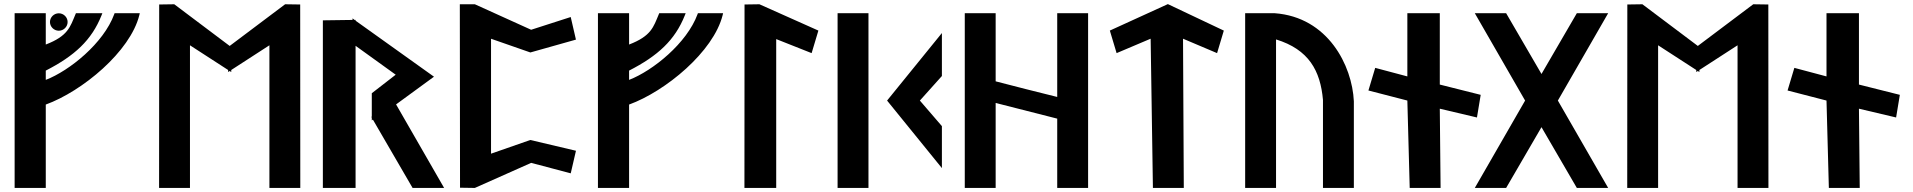

<svg xmlns="http://www.w3.org/2000/svg" viewBox="-20 -925 9416 945"><path d="M205.3 -410.4C384 -475.2 621.1 -670.6 665.8 -850.7L668 -860H544L542.2 -855C490 -712.4 322.3 -577 205.3 -531.8V-577.5C346.6 -649.9 431 -726.9 479.8 -849.8L483.8 -860H353.7L351.7 -855.3C325.1 -792 314.8 -747.9 205.3 -705.8V-860H52V0H205.3ZM269.4 -773.8C293.2 -773.8 312.8 -793.4 312.8 -816.7C312.8 -840 293.2 -859.6 269.4 -859.6C245.5 -859.6 225.9 -840 225.9 -816.7C225.9 -793.4 245.5 -773.8 269.4 -773.8Z M1102.8 -570.5 1110.5 -575.5 1118.2 -570.5 1118.2 -580.5 1306 -702.1V0H1458L1457.5 -902.9L1383.3 -904L1110.5 -698.9L837.7 -904L763.5 -902.9L763 0H915V-702.1L1102.8 -580.5Z M1929.4 -411.1 2116 -547.5 1730.1 -823.2V-827.1L1725.1 -827L1715.1 -834.6L1715.1 -826.9L1569.1 -824.9V0H1730.1V-699.6L1927.6 -557.3L1809.9 -466.1V-351.2L1807.6 -349.6L1809.9 -345.6V-332.4L1815.3 -336.3L2010.7 0H2165.9Z M2594.2 -778.5 2317.2 -904H2243.2L2244.2 -1.1L2317.1 0L2594.4 -123.4L2789.1 -71.9L2814.8 -183L2590.2 -236L2396.8 -168.6V-734.3L2590.4 -666.8L2814.7 -730L2789 -841.2Z M3076.3 -410.4C3255 -475.2 3492.1 -670.6 3536.8 -850.7L3539 -860H3415L3413.2 -855C3361 -712.4 3193.3 -577 3076.3 -531.8V-577.5C3217.6 -649.9 3302 -726.9 3350.8 -849.8L3354.8 -860H3224.7L3222.7 -855.3C3196.1 -792 3185.8 -747.9 3076.3 -705.8V-860H2923V0H3076.3Z M3800.4 0V-732.6L3974.7 -663.5L4008 -774.5L3717.8 -904L3644.5 -902.9L3644 0Z M4254.5 0V-860H4102.5V0Z M4615.9 -97.6 4615.9 -304.2 4507.5 -430 4615.9 -550.9 4615.9 -762.4 4346.1 -430Z M4880.5 0V-418.3L5183.5 -341.1V0H5335.5V-860H5183.5V-447.8C5083.7 -473 4980.7 -498 4880.5 -524.7V-860H4728.5V0Z M5802.7 -734.5 5970.3 -663.5 6003.5 -774.4 5728.1 -904.8 5442.5 -774.5 5475.8 -663.5 5643.3 -734.5 5654.5 0H5806.5Z M6260.5 0V-731C6421.7 -681.4 6478.8 -577.2 6491.5 -433.2V0H6643.5V-426.2L6643.5 -426.4C6635.4 -602.4 6516 -840.9 6253.6 -860L6253.3 -860H6108.5V0Z M7249.4 -346.8 7267.8 -458.2 7066.5 -508.8V-860H6906.8V-548.9L6748.6 -591L6715.2 -479.6L6906.8 -430.1L6918.4 0H7070.4L7066.5 -390Z M7647.6 -430 7895.2 -860H7741L7567 -560.9L7393 -860H7238.8L7486.4 -430L7238.8 0H7393L7567 -299.1L7741 0H7895.2Z M8328.8 -570.5 8336.5 -575.5 8344.2 -570.5 8344.2 -580.5 8532 -702.1V0H8684L8683.5 -902.9L8609.3 -904L8336.5 -698.9L8063.7 -904L7989.5 -902.9L7989 0H8141V-702.1L8328.8 -580.5Z M9312.4 -346.8 9330.8 -458.2 9129.5 -508.8V-860H8969.8V-548.9L8811.6 -591L8778.2 -479.6L8969.8 -430.1L8981.4 0H9133.4L9129.5 -390Z"/></svg>

Font: Stormning
Style: Bold
Weight: 400
Designer: Robert Jablonski, Mew Too
Foundry: Cannot Into Space Fonts
Version: Version 0.90